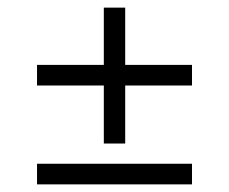

<svg xmlns="http://www.w3.org/2000/svg" viewBox="-20 -483 600 503"><path d="M308 -107H252V-259H77V-313H252V-463H308V-313H483V-259H308ZM77 -54H483V0H77Z"/></svg>

Font: BellefairVN
Style: Regular
Weight: 400
Designer: Nick Shinn, Liron Lavi Turkenic
Foundry: Shinntype
Version: Version 1.003